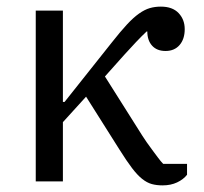

<svg xmlns="http://www.w3.org/2000/svg" viewBox="-20 -548 617 580"><path d="M88 -516H170V-240H175L318 -420Q344 -453 363.5 -474Q383 -495 400 -507Q417 -519 432.5 -523.5Q448 -528 466 -528Q501 -528 519.5 -508.5Q538 -489 538 -460Q538 -430 522.5 -412Q507 -394 480 -394Q454 -394 439.5 -410Q425 -426 425 -453H423Q409 -440 391 -421Q373 -402 355 -382L297 -317L410 -138Q415 -130 423 -118.5Q431 -107 440 -95Q449 -83 457.5 -71.5Q466 -60 473 -53H545V-20Q534 -6 515 3Q496 12 471 12Q453 12 438.5 8Q424 4 409.5 -7.5Q395 -19 379 -40Q363 -61 341 -96L240 -256L170 -179V0H88Z"/></svg>

Font: IBM Plex Serif
Style: Regular
Weight: 400
Designer: Mike Abbink, Paul van der Laan, Pieter van Rosmalen
Foundry: Bold Monday
Version: Version 3.001